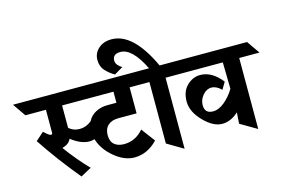

<svg xmlns="http://www.w3.org/2000/svg" viewBox="-209 -1229 2187 1491"><g transform="rotate(-15 885.0 -483.5)"><path d="M275 -571V-391Q310 -359 361.5 -359Q413 -359 457 -395Q478 -437 520.5 -459.5Q563 -482 614 -482H688V-571ZM818 -362H671Q618 -362 587.5 -334.5Q557 -307 557 -256Q557 -205 586 -180.5Q615 -156 664 -156Q755 -156 820 -231L902 -121Q820 -35 715 -35Q635 -35 555.5 -101Q476 -167 450 -253Q430 -246 409 -246Q342 -246 264 -306Q248 -267 192 -251Q275 -138 364 -46L278 1Q133 -174 13 -354L78 -412Q119 -373 134 -373Q145 -373 145 -386V-571H-20L-92 -675H927L995 -571H818Z M1107 -571V0L977 -77V-571H887L815 -675H1002Q914 -855 819 -855Q756 -855 756 -802Q756 -782 771 -764.5Q786 -747 804 -738L735 -697Q698 -716 664.5 -751.5Q631 -787 631 -840.5Q631 -894 671.5 -931Q712 -968 778 -968Q951 -968 1087 -675H1197L1269 -571Z M1699 -571V0L1566 -78L1572 -168Q1511 -111 1440 -111Q1369 -111 1293 -189Q1217 -267 1217 -349Q1217 -431 1264.5 -476.5Q1312 -522 1371 -522Q1465 -522 1543 -423L1509 -366Q1470 -405 1430 -405Q1390 -405 1360 -369Q1330 -333 1330 -290Q1330 -223 1397 -223Q1443 -223 1490.5 -262.5Q1538 -302 1571 -358L1567 -571H1157L1085 -675H1790L1862 -571Z"/></g></svg>

Font: Halant
Style: Bold
Weight: 700
Designer: Hitesh Malaviya (Devanagari), Satya Rajpurohit (Latin)
Foundry: Indian Type Foundry
Version: Version 1.101;PS 1.0;hotconv 1.0.78;makeotf.lib2.5.61930; tt